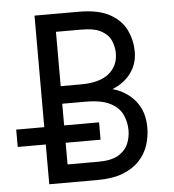

<svg xmlns="http://www.w3.org/2000/svg" viewBox="-51 -747 718 794"><g transform="rotate(-5 308.0 -350.0)"><path d="M121.5 0V-700H305Q387.5 -700 434.8 -673.2Q482 -646.5 501.8 -604.2Q521.5 -562 521.5 -516Q521.5 -464.5 493.2 -426.5Q465 -388.5 416 -369Q473.5 -353.5 509.8 -309.5Q546 -265.5 546 -198.5Q546 -162.5 535 -127.2Q524 -92 498 -63.2Q472 -34.5 428.8 -17.2Q385.5 0 320.5 0ZM204 -75H331.5Q385 -75 414.5 -92.2Q444 -109.5 455.8 -136.8Q467.5 -164 467.5 -193.5Q467.5 -228 453.5 -258.5Q439.5 -289 403.2 -308Q367 -327 299.5 -327H204ZM204 -400H288Q365.5 -400 404.2 -431.5Q443 -463 443 -515.5Q443 -542 432.5 -567.2Q422 -592.5 393.2 -609Q364.5 -625.5 310 -625.5H204ZM5 -165V-237H349V-165Z"/></g></svg>

Font: Overpass Mono Light
Style: Regular
Weight: 400
Monospace: yes
Version: Version 4.000